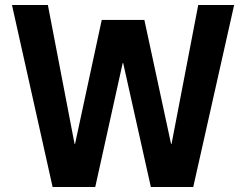

<svg xmlns="http://www.w3.org/2000/svg" viewBox="-20 -750 987 770"><path d="M191 0 28 -730H172L279 -173H281L388 -670H559L666 -173H668L775 -730H919L755 0H585L474 -497H472L362 0Z"/></svg>

Font: M PLUS 2
Style: Bold
Weight: 700
Designer: Coji Morishita
Foundry: UNDERFOREST DESIGN
Version: Version 1.001